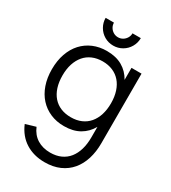

<svg xmlns="http://www.w3.org/2000/svg" viewBox="-233 -848 1083 1219"><g transform="rotate(30 308.5 -239.0)"><path d="M301.5 -604Q266 -604 236.5 -621.2Q207 -638.5 189.8 -668.2Q172.5 -698 172.5 -733H233.5Q233.5 -714.5 242.8 -699Q252 -683.5 267.5 -674.2Q283 -665 301.5 -665Q320 -665 335.5 -674.2Q351 -683.5 360.2 -699Q369.5 -714.5 369.5 -733H430.5Q430.5 -698 413.2 -668.2Q396 -638.5 366.2 -621.2Q336.5 -604 301.5 -604ZM286 -555Q353 -555 399.8 -528Q446.5 -501 473.5 -452V-540H547V-29.5Q547 33 530.8 85.2Q514.5 137.5 482.8 175.2Q451 213 403.8 234Q356.5 255 294.5 255Q214 255 154.5 217.5Q95 180 64.5 107.5L138.5 85.5Q159 134.5 199.2 159.5Q239.5 184.5 294.5 184.5Q338.5 184.5 372 169.2Q405.5 154 428 125.8Q450.5 97.5 462 58Q473.5 18.5 473.5 -30V-107.5Q446 -58.5 399.5 -31.8Q353 -5 286 -5Q231 -5 185.8 -24.5Q140.5 -44 108 -79.8Q75.5 -115.5 57.8 -166.2Q40 -217 40 -279.5Q40 -343.5 58 -394.5Q76 -445.5 108.5 -481Q141 -516.5 186.2 -535.8Q231.5 -555 286 -555ZM296 -75.5Q338 -75.5 371 -89.8Q404 -104 426.8 -130.8Q449.5 -157.5 461.5 -195.2Q473.5 -233 473.5 -279.5Q473.5 -327.5 461 -365.8Q448.5 -404 425.5 -430.2Q402.5 -456.5 369.5 -470.5Q336.5 -484.5 296 -484.5Q254 -484.5 221 -470.2Q188 -456 165.2 -429.2Q142.5 -402.5 130.2 -364.8Q118 -327 118 -279.5Q118 -231.5 130.2 -193.5Q142.5 -155.5 165.5 -129.2Q188.5 -103 221.5 -89.2Q254.5 -75.5 296 -75.5Z"/></g></svg>

Font: Vela Sans
Style: Regular
Weight: 400
Designer: Principal design: Mikhail Sharanda - project Manrope.
Design modification: Ravid Balaliev
Foundry: Mikhail Sharanda
Version: Version 1.001